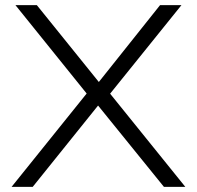

<svg xmlns="http://www.w3.org/2000/svg" viewBox="-20 -725 764 745"><path d="M25 0 325 -373 326 -350 40 -705H123L369 -400H358L601 -705H684L398 -350V-373L699 0H616L352 -326H369L107 0Z"/></svg>

Font: Nunito Sans 10pt SemiExpanded Light
Style: Regular
Weight: 300
Width: 6
Designer: Vernon Adams
Foundry: Vernon Adams
Version: Version 3.101;gftools[0.9.27]